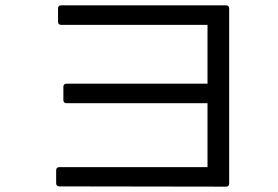

<svg xmlns="http://www.w3.org/2000/svg" viewBox="-20 -721 1040 718"><path d="M202 -96H756V-335H229Q217 -335 217 -347V-396Q217 -408 229 -408H756V-628H209Q197 -628 197 -640V-689Q197 -701 209 -701H825Q837 -701 837 -689V-35Q837 -23 825 -23L202 -24Q190 -24 190 -36V-84Q190 -96 202 -96Z"/></svg>

Font: LINE Seed JP_TTF Regular
Style: Regular
Weight: 400
Designer: LINE & Fontrix & Fontworks
Version: Version 1.002